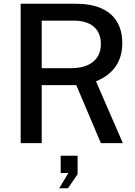

<svg xmlns="http://www.w3.org/2000/svg" viewBox="-20 -762 721 1022"><path d="M491 -329C561 -358 631 -414 631 -533C631 -661 551 -742 385 -742H90V0H202V-309H386L517 0H634ZM342 240 393 165V67H303V159H344L295 240ZM202 -399V-652H375C461 -652 517 -610 517 -528C517 -445 458 -399 356 -399Z"/></svg>

Font: Cheyenne Sans Medium
Style: Regular
Weight: 500
Designer: The Public Sans project authors (U.S. Web Design System), Libre Franklin designed by Pablo Impallari and Rodrigo Fuenzal
Foundry: The Cheyenne Sans Project Authors
Version: Version 2.007